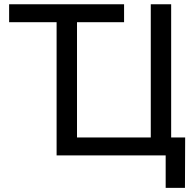

<svg xmlns="http://www.w3.org/2000/svg" viewBox="-20 -748 935 924"><path d="M23.9 -641.1V-727.5H577.1V-641.1ZM803.7 0H252.4V-727.5H350.6V-86.4H705.6V-727.5H803.7ZM777.3 156.2V0H740.2V-86.4H871.1L870.1 156.2Z"/></svg>

Font: Inter Cardless Display
Style: Regular
Weight: 400
Designer: Rasmus Andersson
Foundry: rsms
Version: Version 4.001;git-9221beed3